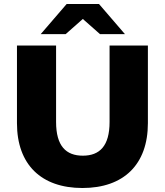

<svg xmlns="http://www.w3.org/2000/svg" viewBox="-20 -928 826 962"><path d="M393 14C599 14 721 -103 721 -311V-700H529V-317C529 -196 479 -148 395 -148C311 -148 261 -196 261 -317V-700H65V-311C65 -103 187 14 393 14ZM395 -833 481 -757H606L476 -908H314L184 -757H309Z"/></svg>

Font: Montserrat-Alt1 ExtBd
Style: Regular
Weight: 800
Designer: Differentunic
Foundry: Differentunic
Version: Version 7.222